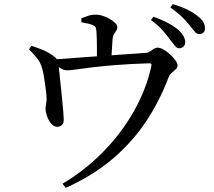

<svg xmlns="http://www.w3.org/2000/svg" viewBox="-20 -840 1040 931"><path d="M849 -606Q837 -606 827 -619.5Q817 -633 802 -651Q788 -671 767 -694.5Q746 -718 712 -743L724 -759Q764 -745 794.5 -728.5Q825 -712 845 -695Q863 -678 870.5 -663.5Q878 -649 878 -635Q878 -622 869.5 -614Q861 -606 849 -606ZM283 51Q392 -14 480 -103.5Q568 -193 628 -298.5Q688 -404 713 -516Q716 -527 713.5 -530.5Q711 -534 700 -533Q608 -530 540 -524.5Q472 -519 424 -513Q376 -507 347.5 -503Q319 -499 306 -499Q290 -499 275 -508.5Q260 -518 233 -535V-552Q266 -553 310 -556.5Q354 -560 399 -563.5Q444 -567 482 -569Q517 -572 556 -574.5Q595 -577 631 -579.5Q667 -582 691 -584Q701 -586 709.5 -592Q718 -598 726.5 -603.5Q735 -609 744 -609Q757 -609 773.5 -599.5Q790 -590 805 -576Q820 -562 830.5 -547.5Q841 -533 841 -523Q841 -513 832.5 -504.5Q824 -496 813.5 -487.5Q803 -479 799 -469Q753 -347 685.5 -247Q618 -147 523.5 -67.5Q429 12 299 71ZM257 -225Q242 -225 229.5 -239Q217 -253 209.5 -273Q202 -293 201 -309Q200 -317 202.5 -329.5Q205 -342 206 -356Q206 -368 204 -389Q202 -410 198.5 -433Q195 -456 191.5 -476.5Q188 -497 184 -509Q176 -538 158.5 -559Q141 -580 121 -601L132 -618Q157 -610 181 -600.5Q205 -591 224 -579Q248 -564 255.5 -553Q263 -542 265 -522Q265 -513 268 -486.5Q271 -460 274.5 -425Q278 -390 281.5 -356Q285 -322 287 -296.5Q289 -271 289 -263Q290 -244 281 -235Q272 -226 257 -225ZM450 -537Q450 -543 450 -560.5Q450 -578 450 -601Q450 -624 449.5 -646Q449 -668 448 -682Q447 -698 444.5 -705.5Q442 -713 430 -718Q420 -723 405 -726Q390 -729 375 -732L374 -751Q392 -758 408 -763.5Q424 -769 443 -769Q466 -769 491 -758.5Q516 -748 532.5 -734Q549 -720 549 -709Q549 -699 544 -691.5Q539 -684 533.5 -676Q528 -668 526 -652Q525 -637 523.5 -615.5Q522 -594 521 -573.5Q520 -553 520 -538ZM946 -675Q933 -675 923 -688Q913 -701 897 -720Q882 -739 862 -758.5Q842 -778 806 -804L818 -820Q858 -808 887 -794Q916 -780 936 -764Q957 -748 965.5 -733.5Q974 -719 974 -702Q974 -690 966.5 -682.5Q959 -675 946 -675Z"/></svg>

Font: Noto Serif SC ExtraLight Medium
Style: Regular
Weight: 500
Version: Version 2.002-H1;hotconv 1.1.0;makeotfexe 2.6.0